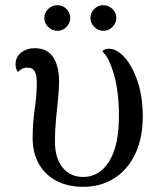

<svg xmlns="http://www.w3.org/2000/svg" viewBox="-20 -707 637 741"><path d="M301 14Q242 14 198 -9Q154 -32 130 -74.5Q106 -117 106 -174Q106 -232 114 -286Q122 -340 122 -389Q122 -417 114 -431.5Q106 -446 85 -446Q73 -446 64.5 -441Q56 -436 49 -429Q40 -442 40 -458Q40 -487 61.5 -504Q83 -521 114 -521Q162 -521 185 -486.5Q208 -452 208 -393Q208 -362 204 -324Q200 -286 196 -244.5Q192 -203 192 -162Q192 -96 222 -60Q252 -24 301 -24Q364 -24 401.5 -84.5Q439 -145 439 -259Q439 -351 420.5 -417Q402 -483 375 -509Q383 -519 400 -519Q431 -519 461 -485.5Q491 -452 511 -393Q531 -334 531 -257Q531 -174 502 -113Q473 -52 421 -19Q369 14 301 14ZM202 -588Q181 -588 166 -603Q151 -618 151 -637Q151 -658 166 -672.5Q181 -687 202 -687Q222 -687 236.5 -672.5Q251 -658 251 -638Q251 -618 236.5 -603Q222 -588 202 -588ZM379 -588Q359 -588 344 -603Q329 -618 329 -637Q329 -658 344 -672.5Q359 -687 378 -687Q399 -687 414 -672.5Q429 -658 429 -638Q429 -618 414 -603Q399 -588 379 -588Z"/></svg>

Font: Arima Medium
Style: Regular
Weight: 500
Designer: Joana Correia and Natanael Gama
Foundry: NDISCOVER
Version: Version 1.101;gftools[0.9.23]